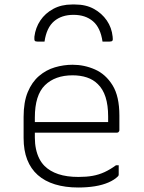

<svg xmlns="http://www.w3.org/2000/svg" viewBox="-20 -824 640 854"><path d="M303 -536Q355 -536 402.5 -515Q450 -494 480.5 -445Q511 -396 511 -310V-245Q511 -242 509.5 -239.5Q508 -237 506 -235.5Q504 -234 500 -234H212Q196 -234 180 -234Q164 -234 148 -234H129L107 -281H461Q461 -287 461 -293.5Q461 -300 461 -306Q461 -356 449.5 -392Q438 -428 415 -450Q395 -470 366.5 -479.5Q338 -489 303 -489Q225 -489 180 -445Q135 -401 135 -301V-212Q135 -185 140 -161.5Q145 -138 154.5 -119Q164 -100 178 -86Q202 -62 239.5 -49.5Q277 -37 329 -37Q365 -37 392.5 -42Q420 -47 445 -58.5Q470 -70 496 -89H508Q508 -77 508 -66.5Q508 -56 508 -48Q508 -46 507.5 -44Q507 -42 505 -40Q489 -24 462.5 -12.5Q436 -1 402 4.5Q368 10 328 10Q270 10 224.5 -4Q179 -18 148 -45.5Q117 -73 101 -114Q85 -155 85 -210V-304Q85 -370 103.5 -414.5Q122 -459 153.5 -486Q185 -513 224 -524.5Q263 -536 303 -536ZM307 -758Q254 -758 220.5 -729.5Q187 -701 178 -639Q170 -639 162.5 -639Q155 -639 147 -639Q137 -639 134.5 -643Q132 -647 133 -661Q138 -701 159.5 -733Q181 -765 217 -784.5Q253 -804 300 -804H314Q362 -804 397.5 -784.5Q433 -765 455 -733Q477 -701 481 -661Q483 -647 480 -643Q477 -639 467 -639Q459 -639 451.5 -639Q444 -639 436 -639Q427 -701 393.5 -729.5Q360 -758 307 -758Z"/></svg>

Font: Recursive Light
Style: Regular
Weight: 300
Version: Version 1.085